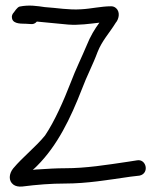

<svg xmlns="http://www.w3.org/2000/svg" viewBox="-20 -672 575 703"><path d="M280 -346C297 -392 321 -437 337 -481C354 -524 380 -550 404 -589C414 -600 422 -627 405 -642C400 -647 393 -649 387 -649C350 -649 315 -640 277 -638C231 -635 190 -643 144 -646C116 -650 87 -655 52 -648C43 -646 32 -628 31 -627C25 -621 22 -613 24 -605C28 -582 64 -586 75 -585L92 -584C101 -583 108 -585 115 -593C154 -589 195 -585 230 -582C268 -579 309 -585 344 -589C327 -566 311 -540 297 -505C280 -464 257 -418 239 -370C213 -303 180 -228 145 -176C111 -134 64 -98 28 -55C13 -36 10 -10 29 4C37 10 48 12 61 11C116 4 167 0 218 0C298 0 374 -13 457 -25L491 -29C528 -37 516 -91 482 -85L450 -80C369 -68 295 -56 218 -56C187 -56 154 -54 124 -52C115 -52 108 -51 100 -50C105 -54 111 -60 116 -65C190 -139 238 -238 280 -346Z"/></svg>

Font: Stray Cat
Style: BdCn
Weight: 700
Version: Version 1.0